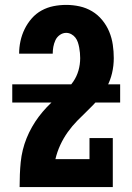

<svg xmlns="http://www.w3.org/2000/svg" viewBox="-20 -763 540 783"><path d="M60 0V-1Q60 -26 61 -51.5Q62 -77 64.5 -102Q67 -127 73 -151.5Q79 -176 88.5 -199.5Q98 -223 110.5 -245Q123 -267 138 -287Q153 -307 170.5 -325.5Q188 -344 207 -360Q226 -376 245.5 -393Q265 -410 279 -430.5Q293 -451 300 -475.5Q307 -500 307 -526Q307 -537 306 -547.5Q305 -558 303 -569Q301 -580 297.5 -590.5Q294 -601 287.5 -609.5Q281 -618 271 -623.5Q261 -629 250 -629Q236 -629 224 -620.5Q212 -612 206 -599Q200 -586 197.5 -572Q195 -558 195 -544H58Q58 -570 63.5 -595.5Q69 -621 80.5 -644.5Q92 -668 109.5 -688Q127 -708 150 -720.5Q173 -733 198.5 -738Q224 -743 250 -743Q278 -743 305 -737Q332 -731 355.5 -717Q379 -703 397 -681Q415 -659 425.5 -633.5Q436 -608 440 -580.5Q444 -553 444 -526Q444 -495 437 -465Q430 -435 415.5 -408Q401 -381 381 -358Q361 -335 339 -314Q317 -293 295.5 -271Q274 -249 256.5 -224.5Q239 -200 226 -172Q213 -144 206 -114H345V-200H440V0ZM30 -345V-419H470V-345Z"/></svg>

Font: Iosevka Slab Heavy
Style: Regular
Weight: 900
Monospace: yes
Designer: Belleve Invis
Foundry: Belleve Invis
Version: Version 11.1.0; ttfautohint (v1.8.3)